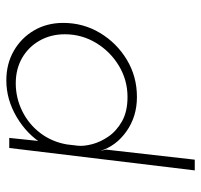

<svg xmlns="http://www.w3.org/2000/svg" viewBox="-34 -400 620 591"><g transform="rotate(-90 275.5 -105.0)"><path d="M272 7Q212 7 166.5 -25Q121 -57 106 -106L110 -88L79 185H46L115 -386H146L132 -252L126 -281Q156 -331 210 -363Q264 -395 323 -395Q374 -395 414 -372Q454 -349 477 -309.5Q500 -270 500 -220Q500 -158 469 -106.5Q438 -55 386.5 -24Q335 7 272 7ZM272 -22Q324 -22 368 -48.5Q412 -75 438.5 -119Q465 -163 465 -215Q465 -258 445.5 -292.5Q426 -327 392 -346.5Q358 -366 314 -366Q269 -366 228.5 -346Q188 -326 161 -290.5Q134 -255 126 -209L122 -175Q120 -157 126.5 -131.5Q133 -106 150 -81Q167 -56 197 -39Q227 -22 272 -22Z"/></g></svg>

Font: Josefin Sans ExtraLight
Style: Italic
Weight: 250
Italic angle: -7°
Designer: Santiago Orozco
Foundry: Typemade
Version: Version 2.000